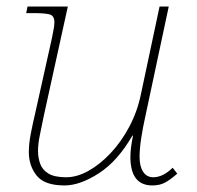

<svg xmlns="http://www.w3.org/2000/svg" viewBox="-20 -556 600 586"><path d="M177 10Q116 10 92 -20Q68 -50 68 -92Q68 -117 74 -148Q80 -179 86 -204L139 -442Q142 -457 144 -468.5Q146 -480 146 -488Q146 -508 131.5 -512Q117 -516 82 -516H60L64 -536H187L114 -204Q107 -170 101.5 -143Q96 -116 96 -96Q96 -75 102.5 -56.5Q109 -38 127.5 -26.5Q146 -15 182 -15Q215 -15 250 -34.5Q285 -54 317.5 -88.5Q350 -123 374.5 -169Q399 -215 410 -268L467 -536H495L423 -198Q416 -167 411 -134.5Q406 -102 406 -77Q406 -48 417 -31.5Q428 -15 448 -15Q477 -15 507 -44L521 -26Q503 -10 486 0Q469 10 445 10Q378 10 378 -77Q378 -104 386 -142H384Q339 -64 281.5 -27Q224 10 177 10Z"/></svg>

Font: Noto Serif Thin
Style: Italic
Weight: 100
Italic angle: -12°
Designer: Monotype Design Team
Foundry: Monotype Imaging Inc.
Version: Version 2.014; ttfautohint (v1.8.4.7-5d5b)